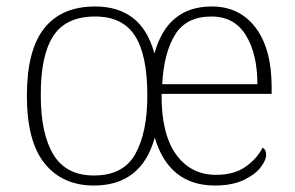

<svg xmlns="http://www.w3.org/2000/svg" viewBox="-20 -563 912 593"><path d="M270 10Q173 10 118 -58Q63 -126 63 -267Q63 -408 116.5 -475.5Q170 -543 274 -543Q344 -543 390 -508Q436 -473 457 -398Q497 -543 634 -543Q720 -543 769.5 -477.5Q819 -412 819 -294V-273H479Q478 -150 523.5 -86.5Q569 -23 647 -23Q703 -23 738.5 -48Q774 -73 791 -107Q802 -101 802 -86Q802 -68 784.5 -45.5Q767 -23 731.5 -6.5Q696 10 644 10Q502 10 458 -138Q417 10 270 10ZM270 -21Q361 -21 398 -87.5Q435 -154 435 -268Q435 -394 396.5 -453Q358 -512 274 -512Q183 -512 144 -451Q105 -390 106 -267Q106 -150 145 -85.5Q184 -21 270 -21ZM775 -303Q775 -396 739.5 -454Q704 -512 633 -512Q555 -512 520.5 -455.5Q486 -399 481 -303Z"/></svg>

Font: Noto Serif ExtraLight
Style: Regular
Weight: 200
Designer: Monotype Design Team
Foundry: Monotype Imaging Inc.
Version: Version 2.015; ttfautohint (v1.8.4.7-5d5b)